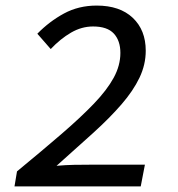

<svg xmlns="http://www.w3.org/2000/svg" viewBox="-20 -669 640 689"><path d="M32 0 41 -54Q132 -129 201 -188.5Q270 -248 317 -297Q364 -346 388 -390Q412 -434 412 -479Q412 -523 388.5 -548.5Q365 -574 314 -574Q273 -574 235 -552Q197 -530 162 -493L114 -548Q157 -592 209.5 -620.5Q262 -649 327 -649Q410 -649 456.5 -605Q503 -561 503 -487Q503 -437 480.5 -390Q458 -343 416 -294.5Q374 -246 315 -192.5Q256 -139 183 -74Q217 -77 246 -77.5Q275 -78 303 -78H500L485 0Z"/></svg>

Font: Source Code Pro ExtraLight Medium
Style: Italic
Weight: 500
Italic angle: -11°
Monospace: yes
Version: Version 1.016;hotconv 1.0.116;makeotfexe 2.5.65601